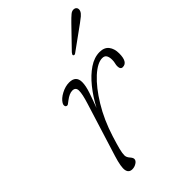

<svg xmlns="http://www.w3.org/2000/svg" viewBox="-205 -752 841 841"><g transform="rotate(-45 216.0 -331.0)"><path d="M92.5 -392.5Q88 -395 87.5 -401Q87 -407 91 -413.5Q101.5 -431 126.2 -444Q151 -457 174.5 -457Q216.5 -457 216.5 -417.5Q216.5 -394.5 205 -360.8Q193.5 -327 180.5 -293Q204.5 -338.5 234.5 -375.8Q264.5 -413 297.2 -435Q330 -457 363 -457Q392 -457 406 -439Q420 -421 420 -392Q420 -338 388.5 -338Q374 -338 374 -358.5Q374 -365.5 376.2 -374Q378.5 -382.5 378.5 -394Q378.5 -410 372.8 -420Q367 -430 352.5 -430Q323 -430 283.2 -393.8Q243.5 -357.5 205.5 -295.2Q167.5 -233 143 -155Q130.5 -115 125.2 -94Q120 -73 120 -60Q120 -48 130 -36.8Q140 -25.5 140 -18Q140 -7.5 127.8 0.2Q115.5 8 102 8Q80.5 8 76.5 -13Q72.5 -34 89 -87L166 -334Q180.5 -380 180.2 -401Q180 -422 159.5 -422Q141 -422 117 -403.5Q109.5 -397.5 103.8 -393.5Q98 -389.5 92.5 -392.5ZM365.5 -634Q383 -652 394.8 -661.8Q406.5 -671.5 418.5 -669Q427.5 -667 430.5 -659.8Q433.5 -652.5 430 -643.5Q426 -634 415.5 -625.2Q405 -616.5 392 -607L283.5 -528.5Q276 -523.5 272 -528Q269.5 -530.5 271.5 -534.5Q273.5 -538.5 276.5 -542Z"/></g></svg>

Font: Fraunces 9pt S100 Thin
Style: Italic
Weight: 100
Italic angle: -16°
Version: Version 1.000; ttfautohint (v1.8.3)